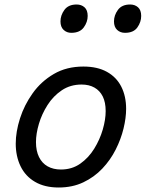

<svg xmlns="http://www.w3.org/2000/svg" viewBox="-20 -815 648 854"><path d="M241 19Q179 19 136 -6Q93 -31 71.5 -75.5Q50 -120 50 -176Q50 -229 69 -288.5Q88 -348 125.5 -400.5Q163 -453 219.5 -486Q276 -519 351 -519Q413 -519 455.5 -495.5Q498 -472 519.5 -429.5Q541 -387 541 -331Q541 -291 529.5 -243.5Q518 -196 494.5 -149.5Q471 -103 435 -65Q399 -27 350.5 -4Q302 19 241 19ZM251 -61Q300 -61 337 -87Q374 -113 399 -153.5Q424 -194 437 -238.5Q450 -283 450 -321Q450 -360 437 -386Q424 -412 400 -425.5Q376 -439 343 -439Q293 -439 255 -413.5Q217 -388 191.5 -348Q166 -308 153 -264Q140 -220 140 -183Q140 -144 153.5 -116.5Q167 -89 192 -75Q217 -61 251 -61ZM297 -669Q277 -669 263 -682Q249 -695 249 -720Q249 -747 266.5 -771Q284 -795 321 -795Q342 -795 356 -782.5Q370 -770 370 -744Q370 -717 352.5 -693Q335 -669 297 -669ZM536 -669Q515 -669 501 -682Q487 -695 487 -720Q487 -747 504.5 -771Q522 -795 559 -795Q580 -795 594 -782.5Q608 -770 608 -744Q608 -717 591 -693Q574 -669 536 -669Z"/></svg>

Font: Playwrite AU VIC
Style: Regular
Weight: 400
Designer: Veronika Burian, José Scaglione
Foundry: TypeTogether
Version: Version 1.002